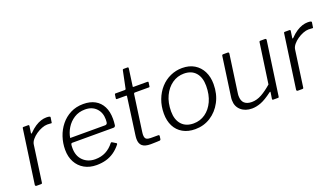

<svg xmlns="http://www.w3.org/2000/svg" viewBox="-63 -1201 2975 1702"><g transform="rotate(-20 1424.5 -350.0)"><path d="M59 0Q53 0 49.5 -4Q46 -8 47 -13L119 -521Q120 -527 121.5 -528.5Q123 -530 128 -530H172Q177 -530 179.5 -527.5Q182 -525 181 -518L172 -457Q171 -451 174 -450.5Q177 -450 181 -454Q212 -486 240.5 -504.5Q269 -523 295.5 -531.5Q322 -540 347 -540Q367 -540 376 -537Q385 -534 384 -528L377 -483Q377 -478 376 -477Q375 -476 372 -476Q364 -476 354.5 -477Q345 -478 333 -478Q310 -478 281.5 -467Q253 -456 227 -438Q201 -420 182.5 -397.5Q164 -375 161 -352L113 -10Q112 -4 109.5 -2Q107 0 100 0H59Z M624 10Q558 10 509 -18Q460 -46 433 -96Q406 -146 406 -213Q406 -275 425.5 -333.5Q445 -392 482.5 -438.5Q520 -485 573.5 -512.5Q627 -540 695 -540Q759 -540 804.5 -515Q850 -490 874.5 -442Q899 -394 899 -326Q899 -312 898 -297.5Q897 -283 895 -267Q894 -260 889 -255Q884 -250 876 -250H485Q478 -250 475 -241.5Q472 -233 472 -205Q472 -130 516.5 -86.5Q561 -43 630 -43Q686 -43 729.5 -65.5Q773 -88 807 -132Q811 -136 814.5 -135.5Q818 -135 821 -133L852 -114Q861 -110 855 -100Q825 -62 789.5 -37.5Q754 -13 713 -1.5Q672 10 624 10ZM815 -296Q825 -296 831 -304Q837 -312 837 -343Q837 -408 798 -448.5Q759 -489 693 -489Q634 -489 589.5 -460.5Q545 -432 518 -387.5Q491 -343 484 -296Z M1136 0Q1083 0 1058 -21Q1033 -42 1033 -87Q1033 -96 1034 -105Q1035 -114 1036 -123L1084 -471Q1085 -476 1083.5 -477.5Q1082 -479 1077 -479H991Q983 -479 984 -489L989 -524Q990 -528 991.5 -529Q993 -530 997 -530H1085Q1089 -530 1092 -533Q1095 -536 1095 -540L1128 -700Q1129 -710 1140 -710H1175Q1181 -710 1182.5 -706.5Q1184 -703 1183 -695L1161 -537Q1160 -533 1161.5 -531.5Q1163 -530 1167 -530H1297Q1302 -530 1304.5 -528Q1307 -526 1306 -522L1301 -486Q1300 -481 1299 -480Q1298 -479 1292 -479H1161Q1152 -479 1150 -469L1103 -133Q1102 -124 1101 -117Q1100 -110 1100 -102Q1100 -71 1114 -61.5Q1128 -52 1154 -52H1227Q1231 -52 1234 -48.5Q1237 -45 1236 -41L1232 -13Q1231 -6 1224 -3Q1214 -2 1197 -1.5Q1180 -1 1163 -0.5Q1146 0 1136 0Z M1554 10Q1487 10 1438 -18Q1389 -46 1363.5 -96.5Q1338 -147 1338 -214Q1338 -285 1360.5 -344.5Q1383 -404 1422.5 -448Q1462 -492 1515 -516Q1568 -540 1627 -540Q1694 -540 1742 -511Q1790 -482 1816 -430.5Q1842 -379 1842 -311Q1842 -218 1803.5 -145.5Q1765 -73 1700 -31.5Q1635 10 1554 10ZM1558 -43Q1620 -43 1669 -77.5Q1718 -112 1746.5 -174Q1775 -236 1775 -319Q1775 -398 1736 -443Q1697 -488 1625 -488Q1564 -488 1514 -453Q1464 -418 1434.5 -355.5Q1405 -293 1405 -211Q1405 -133 1445 -88Q1485 -43 1558 -43Z M2090 10Q2026 10 1986 -25.5Q1946 -61 1946 -119Q1946 -125 1946 -131Q1946 -137 1947 -142L2000 -519Q2001 -525 2004 -527.5Q2007 -530 2012 -530H2055Q2061 -530 2064 -526.5Q2067 -523 2066 -516L2016 -161Q2015 -154 2014.5 -148Q2014 -142 2014 -137Q2014 -89 2038.5 -67Q2063 -45 2108 -45Q2155 -45 2201.5 -71Q2248 -97 2298 -141L2352 -520Q2353 -526 2355.5 -528Q2358 -530 2364 -530H2406Q2413 -530 2416 -526.5Q2419 -523 2418 -516L2346 -9Q2345 -4 2343.5 -2Q2342 0 2336 0H2293Q2288 0 2285 -2.5Q2282 -5 2283 -10L2292 -68Q2293 -74 2290.5 -75Q2288 -76 2283 -72Q2218 -23 2173.5 -6.5Q2129 10 2090 10Z M2524 0Q2518 0 2514.5 -4Q2511 -8 2512 -13L2584 -521Q2585 -527 2586.5 -528.5Q2588 -530 2593 -530H2637Q2642 -530 2644.5 -527.5Q2647 -525 2646 -518L2637 -457Q2636 -451 2639 -450.5Q2642 -450 2646 -454Q2677 -486 2705.5 -504.5Q2734 -523 2760.5 -531.5Q2787 -540 2812 -540Q2832 -540 2841 -537Q2850 -534 2849 -528L2842 -483Q2842 -478 2841 -477Q2840 -476 2837 -476Q2829 -476 2819.5 -477Q2810 -478 2798 -478Q2775 -478 2746.5 -467Q2718 -456 2692 -438Q2666 -420 2647.5 -397.5Q2629 -375 2626 -352L2578 -10Q2577 -4 2574.5 -2Q2572 0 2565 0H2524Z"/></g></svg>

Font: Libre Franklin Thin Light
Style: Italic
Weight: 300
Italic angle: -8°
Version: Version 3.000